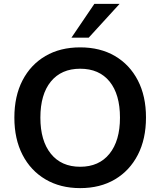

<svg xmlns="http://www.w3.org/2000/svg" viewBox="-20 -959 825 989"><path d="M393 10Q291 10 214.5 -35Q138 -80 96 -161.5Q54 -243 54 -353Q54 -464 96 -545Q138 -626 214 -670.5Q290 -715 393 -715Q496 -715 572 -670.5Q648 -626 690 -545Q732 -464 732 -354Q732 -243 690 -161.5Q648 -80 572 -35Q496 10 393 10ZM393 -100Q490 -100 544 -167Q598 -234 598 -353Q598 -473 544.5 -539Q491 -605 393 -605Q296 -605 242 -539Q188 -473 188 -353Q188 -234 242 -167Q296 -100 393 -100ZM348 -765 466 -939H596L437 -765Z"/></svg>

Font: Nunito Sans
Style: Bold
Weight: 700
Designer: Vernon Adams
Foundry: Vernon Adams
Version: Version 3.101; ttfautohint (v1.8.4.7-5d5b);gftools[0.9.27]